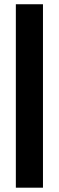

<svg xmlns="http://www.w3.org/2000/svg" viewBox="-20 -807 274 899"><path d="M54.2 71.8V-787.1H181.2V71.8Z"/></svg>

Font: SimahzazaarabicW05-Bold
Style: Regular
Weight: 700
Designer: Ahmed zaza
Foundry: Ahmed zaza
Version: Version 1.001